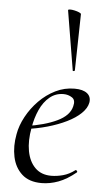

<svg xmlns="http://www.w3.org/2000/svg" viewBox="-53 -767 450 814"><g transform="rotate(5 171.5 -360.0)"><path d="M155.2 12Q102 12 71.5 -15.8Q41 -43.6 31.5 -88.6Q22 -133.6 31.8 -185Q38.2 -222.4 58.8 -260.5Q79.4 -298.6 110.2 -329.9Q141 -361.2 179.2 -380.1Q217.4 -399 260.4 -399Q296.6 -399 314.3 -384.6Q332 -370.2 327.6 -345Q323 -321.4 300.2 -299.4Q277.4 -277.4 241.1 -259.6Q204.8 -241.8 160.3 -229.1Q115.8 -216.4 68.2 -210.6L70.2 -223.6Q146.8 -234.6 199.2 -259.3Q251.6 -284 261 -324Q268.2 -350.8 252.1 -361.4Q236 -372 215.6 -372Q182.2 -372 156.9 -351.1Q131.6 -330.2 115.7 -295.2Q99.8 -260.2 92.8 -218Q82.4 -162.2 90.6 -118.2Q98.8 -74.2 124.8 -48.3Q150.8 -22.4 193.4 -22.4Q217.2 -22.4 243.3 -29.4Q269.4 -36.4 293.8 -55Q296.6 -57 300.1 -53Q303.6 -49 300.8 -46.2Q262.8 -14.8 226.7 -1.4Q190.6 12 155.2 12ZM245.6 -475 203.8 -727Q202.8 -731.4 211.2 -731.6Q219.6 -731.8 231 -729.3Q242.4 -726.8 250.9 -723.1Q259.4 -719.4 259.4 -716L254.6 -476Q254.6 -474 250.1 -473Q245.6 -472 245.6 -475Z"/></g></svg>

Font: Cormorant Light
Style: Italic
Weight: 300
Italic angle: -10°
Designer: Christian Thalmann (Catharsis Fonts)
Foundry: Catharsis Fonts
Version: Version 4.000